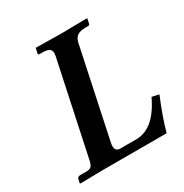

<svg xmlns="http://www.w3.org/2000/svg" viewBox="-153 -768 855 891"><g transform="rotate(-30 274.5 -322.5)"><path d="M220.7 -568.8Q225.6 -592.8 215.1 -602.8Q204.6 -612.8 175.3 -612.8H161.1Q152.3 -612.8 153.8 -621.1L159.2 -645L161.6 -647Q259.3 -645 298.3 -645L433.6 -647L435.1 -645L430.2 -621.1Q428.7 -613.3 421.4 -612.8H406.2Q377 -612.8 362.3 -602.1Q347.7 -591.3 342.8 -568.8L241.7 -91.8Q231.9 -45.9 265.6 -45.9H351.6Q447.3 -45.9 511.2 -181.2L548.8 -172.9Q504.9 -66.9 487.8 0H145L25.4 2L22 0L26.4 -20Q28.8 -32.2 44.9 -32.2H76.7Q94.7 -32.2 102.5 -40.3Q110.4 -48.3 115.2 -71.8Z"/></g></svg>

Font: Linux Libertine Slanted
Style: Semibold Slanted
Weight: 600
Designer: Philipp H. Poll
Foundry: Philipp H. Poll
Version: Version 5.1.1